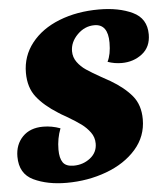

<svg xmlns="http://www.w3.org/2000/svg" viewBox="-53 -726 685 791"><g transform="rotate(-5 289.5 -330.0)"><path d="M581 -560Q581 -508 545 -480Q509 -452 460 -452Q430 -452 402 -462Q417 -492 417 -540Q417 -617 361 -617Q321 -617 290.5 -586.5Q260 -556 260 -518Q260 -493 274.5 -473Q289 -453 310.5 -438.5Q332 -424 371 -402Q383 -396 407 -382Q463 -349 494.5 -311Q526 -273 526 -214Q526 -143 479.5 -90Q433 -37 356 -8.5Q279 20 191 20Q112 20 55 -7Q-2 -34 -2 -105Q-2 -155 29 -187Q60 -219 114 -219Q150 -219 185 -206Q169 -165 169 -119Q169 -84 181.5 -66Q194 -48 226 -48Q265 -48 294.5 -71Q324 -94 324 -131Q324 -157 309 -177.5Q294 -198 273 -213.5Q252 -229 213 -252Q191 -264 181 -271Q125 -306 94 -345.5Q63 -385 63 -446Q63 -515 105 -568.5Q147 -622 220.5 -651Q294 -680 385 -680Q467 -680 524 -653Q581 -626 581 -560Z"/></g></svg>

Font: Sansita ExtraBold Italic
Style: Regular
Weight: 800
Italic angle: -11°
Designer: Pablo Cosgaya
Foundry: Omnibus-Type
Version: Version 1.006